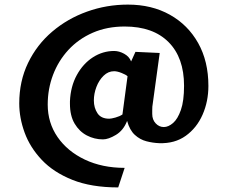

<svg xmlns="http://www.w3.org/2000/svg" viewBox="-20 -737 993 843"><path d="M499 85.9Q380.9 85.9 297.9 52.7Q214.8 19.5 163.3 -35.2Q111.8 -89.8 88.1 -154.8Q64.5 -219.7 64.5 -282.7Q64.5 -380.9 103.3 -460.9Q142.1 -541 209.2 -598.1Q276.4 -655.3 362.1 -686Q447.8 -716.8 541.5 -716.8Q646 -716.8 725.6 -672.4Q805.2 -627.9 850.1 -547.9Q895 -467.8 895 -359.9Q895 -291.5 869.4 -233.4Q843.8 -175.3 795.4 -140.6Q747.1 -106 678.7 -108.4Q651.4 -109.4 623 -116.7Q594.7 -124 572 -144.8Q549.3 -165.5 538.1 -206.1Q522 -164.6 489 -144.8Q456.1 -125 432.1 -125Q394.5 -125 361.3 -142.3Q328.1 -159.7 307.6 -194.3Q287.1 -229 287.1 -281.7V-292.5Q290 -357.9 317.4 -407.7Q344.7 -457.5 387.9 -485.4Q431.2 -513.2 481 -513.2Q502.9 -513.2 525.1 -501Q547.4 -488.8 555.7 -467.3L574.7 -509.3L681.2 -504.4L648.9 -269Q648.4 -266.6 648.4 -253.4Q648.4 -240.2 648.4 -236.8Q648.4 -211.4 663.6 -195.3Q678.7 -179.2 699.2 -179.2Q719.2 -179.2 739.7 -196.8Q760.3 -214.4 774.2 -254.2Q788.1 -293.9 788.1 -360.4Q788.1 -483.9 720 -552.2Q651.9 -620.6 527.3 -620.6Q449.7 -620.6 387.2 -593.3Q324.7 -565.9 280.5 -518.1Q236.3 -470.2 212.9 -408.4Q189.5 -346.7 189.5 -277.8Q189.5 -197.8 232.9 -135Q276.4 -72.3 352.8 -36.1Q429.2 0 527.3 0ZM459.5 -215.8Q468.3 -215.8 486.8 -220.9Q505.4 -226.1 517.6 -234.4L540 -402.3Q532.7 -409.2 513.7 -416.7Q494.6 -424.3 481 -424.3Q455.1 -424.3 434.8 -404.5Q414.6 -384.8 403.3 -355.2Q392.1 -325.7 392.1 -295.9Q392.1 -263.7 408 -239.7Q423.8 -215.8 459.5 -215.8Z"/></svg>

Font: Seymour One
Style: Regular
Weight: 400
Designer: Vernon Adams
Foundry: Vernon Adams
Version: Version 1.100; ttfautohint (v1.8.4.7-5d5b);gftools[0.9.33]